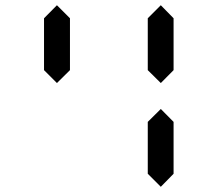

<svg xmlns="http://www.w3.org/2000/svg" viewBox="-20 -821 840 741"><path d="M600.6 -100.1 550.3 -150.4V-350.6L600.6 -400.4L649.9 -350.6V-150.4ZM199.7 -500.5 149.9 -550.3V-750.5L199.7 -800.8L250 -750.5V-550.3ZM600.6 -500.5 550.3 -550.3V-750.5L600.6 -800.8L649.9 -750.5V-550.3Z"/></svg>

Font: E1234
Style: Regular
Weight: 400
Designer: GGBot
Version: Version 1.00;September 7, 2020